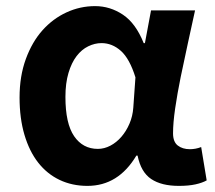

<svg xmlns="http://www.w3.org/2000/svg" viewBox="-20 -594 704 628"><path d="M266 14Q216 14 175 -5.5Q134 -25 105 -62Q76 -99 60 -153Q44 -207 44 -275Q44 -345 64.5 -401Q85 -457 119 -495Q153 -533 197.5 -553.5Q242 -574 291 -574Q340 -574 382 -546Q424 -518 450 -453H454L474 -560H618Q607 -509 594.5 -452.5Q582 -396 571 -342Q560 -288 553 -240Q546 -192 546 -158Q546 -130 561.5 -118Q577 -106 601 -106Q620 -106 638 -113L656 -4Q642 4 619.5 9Q597 14 565 14Q508 14 474.5 -8.5Q441 -31 430 -85H426Q367 14 266 14ZM300 -107Q321 -107 341 -117.5Q361 -128 377 -146.5Q393 -165 403.5 -189.5Q414 -214 416 -242L423 -341Q404 -402 375.5 -427.5Q347 -453 312 -453Q290 -453 268.5 -442.5Q247 -432 230.5 -410.5Q214 -389 204 -355.5Q194 -322 194 -277Q194 -190 222.5 -148.5Q251 -107 300 -107Z"/></svg>

Font: SpoqaHanSans-Bold
Style: Regular
Weight: 700
Designer: [Spoqa Han Sans] Dong-huui Kim \uAE40 \uB3D9 \uD718   [Noto Sans] Ryoko NISHIZUKA \u897F \u585A \u6DBC \u5B50  (kana & i
Foundry: Spoqa (http://www.spoqa-han-sans.com)
Version: Version 2.000